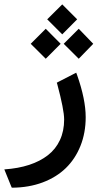

<svg xmlns="http://www.w3.org/2000/svg" viewBox="-46 -621 475 892"><path d="M5.9 244.6 -21 178.2 -25.9 166Q38.6 161.6 89.4 145Q140.1 128.4 176.5 100.1Q212.9 71.8 232.4 29.8Q252 -12.2 252 -65.9Q252 -110.4 220.2 -229.5L217.8 -236.8L225.1 -240.7L298.3 -278.3L308.1 -283.2L312 -272.9Q352.1 -159.2 352.1 -76.7Q352.1 -3.9 327.9 56.6Q303.7 117.2 259.8 159.9Q215.8 202.6 151.9 226.6Q87.9 250.5 10.3 251H8.8ZM243.2 -600.6 312.5 -531.2 243.2 -461.4 173.3 -531.2ZM319.8 -487.3 387.2 -417.5 319.8 -348.1 250 -417.5ZM166.5 -487.3 235.8 -417.5 166.5 -348.1 96.7 -417.5Z"/></svg>

Font: Samim FD-WOL
Style: Medium-FD-WOL
Weight: 500
Foundry: DejaVu fonts team - Redesigned by Saber Rastikerdar
Version: Version 4.0.0